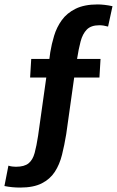

<svg xmlns="http://www.w3.org/2000/svg" viewBox="-40 -703 528 867"><path d="M51 144Q14 144 -20 137L-2 45Q7 48 16 49Q25 50 32 50Q70 50 89 34.5Q108 19 116.5 -12.5Q125 -44 132 -90L169 -353H96L101 -437H183L187 -467Q193 -504 204.5 -542Q216 -580 239 -612Q262 -644 301.5 -663.5Q341 -683 401 -683Q415 -683 432.5 -681Q450 -679 468 -675L448 -583Q437 -586 427.5 -587.5Q418 -589 409 -589Q371 -589 352 -569.5Q333 -550 324 -516Q315 -482 308 -437H414L409 -353H295L259 -97Q251 -48 240 -4Q229 40 207.5 73Q186 106 148.5 125Q111 144 51 144Z"/></svg>

Font: Murecho Medium
Style: Regular
Weight: 500
Designer: Neil Summerour
Foundry: Positype
Version: Version 1.010; ttfautohint (v1.8.3)